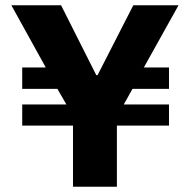

<svg xmlns="http://www.w3.org/2000/svg" viewBox="-20 -706 729 726"><path d="M256 0V-231H64V-311H231L197 -370H64V-451H153L23 -686H211L344 -422H349L484 -686H655L524 -451H619V-370H481L448 -311H619V-231H422V0Z"/></svg>

Font: Chivo Medium
Style: Bold
Weight: 700
Version: Version 2.002